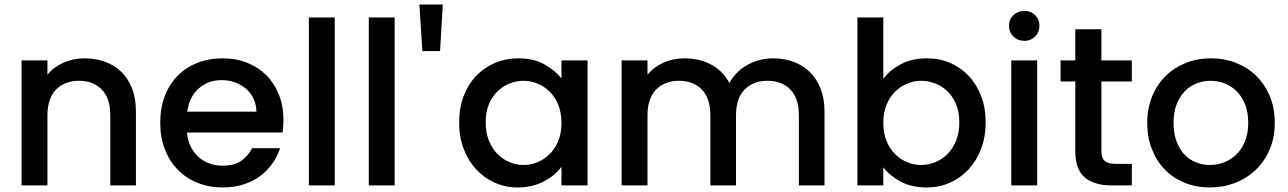

<svg xmlns="http://www.w3.org/2000/svg" viewBox="-20 -817 5675 846"><path d="M466 -308Q466 -384 428.5 -422.5Q391 -461 328 -461Q265 -461 227 -422.5Q189 -384 189 -308V0H75V-551H189V-488Q217 -522 260 -541Q303 -560 353 -560Q401 -560 442.5 -545Q484 -530 514.5 -500.5Q545 -471 562 -427Q579 -383 579 -325V0H466Z M956 -464Q898 -464 856 -427.5Q814 -391 805 -325H1110Q1109 -357 1097 -382.5Q1085 -408 1064 -426Q1043 -444 1015.5 -454Q988 -464 956 -464ZM1214 -164Q1202 -128 1180 -96.5Q1158 -65 1126.5 -41.5Q1095 -18 1053.5 -4.5Q1012 9 961 9Q902 9 851.5 -11Q801 -31 764 -68.5Q727 -106 706.5 -158.5Q686 -211 686 -276Q686 -341 706 -393.5Q726 -446 762.5 -483Q799 -520 849.5 -540Q900 -560 961 -560Q1020 -560 1069 -540.5Q1118 -521 1153.5 -485.5Q1189 -450 1209 -400Q1229 -350 1229 -289Q1229 -275 1228 -261Q1227 -247 1225 -233H804Q807 -199 820 -172Q833 -145 854 -126Q875 -107 902 -97Q929 -87 961 -87Q1014 -87 1044.5 -109.5Q1075 -132 1091 -164Z M1341 -740H1455V0H1341Z M1605 -740H1719V0H1605Z M1828 -797H1931L1919 -592H1841Z M2003 -278Q2003 -342 2023 -394Q2043 -446 2078.5 -483Q2114 -520 2161.5 -540Q2209 -560 2263 -560Q2333 -560 2380.5 -532.5Q2428 -505 2454 -471V-551H2569V0H2454V-82Q2441 -64 2422 -48Q2403 -32 2379 -19Q2355 -6 2325 1.5Q2295 9 2261 9Q2207 9 2160 -12Q2113 -33 2078 -71Q2043 -109 2023 -161.5Q2003 -214 2003 -278ZM2454 -276Q2454 -320 2440 -354.5Q2426 -389 2402.5 -412.5Q2379 -436 2349 -448.5Q2319 -461 2287 -461Q2255 -461 2225 -449Q2195 -437 2171.5 -414Q2148 -391 2134 -357Q2120 -323 2120 -278Q2120 -233 2134 -198Q2148 -163 2171.5 -139Q2195 -115 2225 -102.5Q2255 -90 2287 -90Q2319 -90 2349 -102.5Q2379 -115 2402.5 -138.5Q2426 -162 2440 -196.5Q2454 -231 2454 -276Z M3500 -308Q3500 -384 3462.5 -422.5Q3425 -461 3362 -461Q3299 -461 3261 -422.5Q3223 -384 3223 -308V0H3110V-308Q3110 -384 3072.5 -422.5Q3035 -461 2972 -461Q2909 -461 2871 -422.5Q2833 -384 2833 -308V0H2719V-551H2833V-488Q2861 -522 2903.5 -541Q2946 -560 2996 -560Q3062 -560 3113.5 -532.5Q3165 -505 3194 -451Q3207 -476 3227 -496Q3247 -516 3272.5 -530.5Q3298 -545 3327 -552.5Q3356 -560 3386 -560Q3434 -560 3475.5 -545Q3517 -530 3547.5 -500.5Q3578 -471 3595.5 -427Q3613 -383 3613 -325V0H3500Z M3872 -469Q3899 -507 3948.5 -533.5Q3998 -560 4064 -560Q4119 -560 4166 -540Q4213 -520 4248 -483Q4283 -446 4303 -394Q4323 -342 4323 -278Q4323 -214 4303 -161.5Q4283 -109 4248 -71Q4213 -33 4165.5 -12Q4118 9 4064 9Q3995 9 3947 -17.5Q3899 -44 3872 -80V0H3758V-740H3872ZM4207 -278Q4207 -323 4193 -357Q4179 -391 4155.5 -414Q4132 -437 4101.5 -449Q4071 -461 4039 -461Q4007 -461 3977 -448.5Q3947 -436 3923.5 -412.5Q3900 -389 3886 -354.5Q3872 -320 3872 -276Q3872 -231 3886 -196.5Q3900 -162 3923.5 -138.5Q3947 -115 3977 -102.5Q4007 -90 4039 -90Q4071 -90 4101.5 -102.5Q4132 -115 4155.5 -139Q4179 -163 4193 -198Q4207 -233 4207 -278Z M4436 -551H4550V0H4436ZM4494 -637Q4465 -637 4445.5 -656Q4426 -675 4426 -704Q4426 -732 4445.5 -750.5Q4465 -769 4494 -769Q4522 -769 4541 -750.5Q4560 -732 4560 -704Q4560 -675 4541 -656Q4522 -637 4494 -637Z M4718 -458H4653V-551H4718V-688H4833V-551H4967V-458H4833V-153Q4833 -122 4847 -108.5Q4861 -95 4897 -95H4967V0H4877Q4803 0 4760.5 -34.5Q4718 -69 4718 -153Z M5597 -276Q5597 -211 5574.5 -158.5Q5552 -106 5513 -68.5Q5474 -31 5422 -11Q5370 9 5311 9Q5252 9 5201.5 -11Q5151 -31 5114 -68.5Q5077 -106 5056 -158.5Q5035 -211 5035 -276Q5035 -341 5057 -393.5Q5079 -446 5117 -483Q5155 -520 5206 -540Q5257 -560 5316 -560Q5375 -560 5426 -540Q5477 -520 5515 -483Q5553 -446 5575 -393.5Q5597 -341 5597 -276ZM5151 -276Q5151 -229 5164 -194Q5177 -159 5199 -136Q5221 -113 5250 -101.5Q5279 -90 5311 -90Q5343 -90 5373.5 -101.5Q5404 -113 5427.5 -136Q5451 -159 5465.5 -194Q5480 -229 5480 -276Q5480 -323 5466 -357.5Q5452 -392 5429 -415Q5406 -438 5376 -449.5Q5346 -461 5314 -461Q5282 -461 5252.5 -449.5Q5223 -438 5200.5 -415Q5178 -392 5164.5 -357.5Q5151 -323 5151 -276Z"/></svg>

Font: SVN-Poppins Medium
Style: Regular
Weight: 500
Designer: Ninad Kale (Devanagari), Jonny Pinhorn (Latin)
Foundry: Indian Type Foundry
Version: Version 3.002 2017; ttfautohint (v1.8.3)